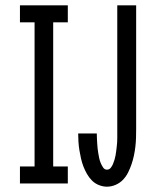

<svg xmlns="http://www.w3.org/2000/svg" viewBox="-20 -690 590 722"><path d="M55 0V-64H110V-606H55V-670H235V-606H180V-64H235V0ZM382 12Q367 12 352 6Q337 0 326 -11Q315 -22 307 -36Q299 -50 293.5 -64.5Q288 -79 284.5 -94.5Q281 -110 278.5 -125.5Q276 -141 275 -157Q274 -173 274 -188H344Q344 -179 344.5 -169.5Q345 -160 345.5 -151Q346 -142 347 -132.5Q348 -123 349.5 -114Q351 -105 353 -95.5Q355 -86 358.5 -77.5Q362 -69 367.5 -60.5Q373 -52 382 -52Q391 -52 396.5 -59Q402 -66 405 -73.5Q408 -81 410.5 -89Q413 -97 414.5 -105.5Q416 -114 417 -122Q418 -130 419 -138.5Q420 -147 420.5 -155Q421 -163 421 -171.5Q421 -180 421 -188.5Q421 -197 421 -205V-670H492V-205Q492 -188 491.5 -171.5Q491 -155 489 -138Q487 -121 483.5 -104.5Q480 -88 474.5 -72Q469 -56 461.5 -41Q454 -26 442.5 -14Q431 -2 415 5Q399 12 382 12Z"/></svg>

Font: Lode Term
Style: Regular
Weight: 400
Monospace: yes
Designer: Belleve Invis
Foundry: Belleve Invis
Version: Version 29.2.0